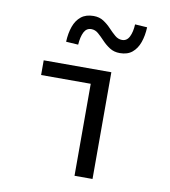

<svg xmlns="http://www.w3.org/2000/svg" viewBox="-81 -791 762 861"><g transform="rotate(10 300.0 -360.5)"><path d="M316 0V-419H90V-486H398V0ZM420 -577.1Q393.6 -577.1 374 -589.7Q354.3 -602.3 338.7 -619Q323.1 -635.6 308.5 -648.3Q294 -660.9 276.4 -660.9Q254.3 -660.9 243.3 -639.4Q232.4 -617.8 230 -582L174.5 -585.5Q176.2 -624.8 187 -655.2Q197.8 -685.6 219.5 -703.1Q241.3 -720.7 276.2 -720.7Q303 -720.7 322.1 -708.1Q341.3 -695.5 356.9 -678.8Q372.5 -662.1 387.4 -649.5Q402.2 -636.9 419.8 -636.9Q441.9 -636.9 452.9 -659.1Q463.9 -681.2 465.6 -715.8L521 -712.3Q519.4 -674 508.6 -643.4Q497.8 -612.8 476.4 -595Q455 -577.1 420 -577.1Z"/></g></svg>

Font: Source Code Pro ExtraLight
Style: Regular
Weight: 200
Monospace: yes
Designer: Paul D. Hunt, Teo Tuominen
Foundry: Adobe
Version: Version 1.026;hotconv 1.1.0;makeotfexe 2.6.0